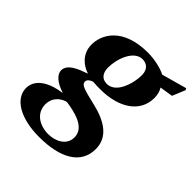

<svg xmlns="http://www.w3.org/2000/svg" viewBox="-201 -658 1045 1045"><g transform="rotate(45 322.0 -135.0)"><path d="M21 105C23 186 116 242 260 242C421 242 525 186 525 70C525 -23 448 -70 345 -94C251 -116 224 -124 223 -147C223 -164 238 -173 255 -179C280 -177 295 -177 315 -177C456 -178 554 -243 554 -352C554 -379 547 -401 537 -416L613 -428L644 -503L638 -512L494 -472C461 -489 406 -502 355 -502C160 -502 104 -390 106 -313C107 -243 160 -204 202 -191V-189C191 -185 172 -178 162 -174C121 -157 88 -134 88 -100C88 -68 122 -38 179 -20V-18C110 -9 21 24 21 105ZM158 93C158 29 210 4 233 0C292 9 396 27 398 105C399 169 337 196 284 196C220 196 159 162 158 93ZM258 -291C258 -361 294 -456 359 -456C385 -456 416 -443 418 -395C418 -349 406 -304 387 -271C369 -240 344 -223 316 -223C276 -223 258 -252 258 -291Z"/></g></svg>

Font: Heuristica
Style: Bold Italic
Weight: 700
Italic angle: -13°
Version: Version 1.0.1